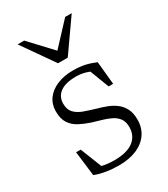

<svg xmlns="http://www.w3.org/2000/svg" viewBox="-175 -772 756 864"><g transform="rotate(-30 203.0 -340.0)"><path d="M216.5 -464.5Q251 -464.5 277.5 -458.8Q304 -453 332.5 -441L344 -322H320.5L275.5 -440L316 -403.5Q287.5 -420.5 263.8 -427.2Q240 -434 215 -434Q160.5 -434 132.5 -413.5Q104.5 -393 104.5 -356Q104.5 -325.5 121.2 -308.2Q138 -291 165.5 -281.2Q193 -271.5 225 -262Q249 -255.5 272.5 -246.5Q296 -237.5 315.2 -223Q334.5 -208.5 346.5 -185.8Q358.5 -163 358.5 -128Q358.5 -86 337.2 -55Q316 -24 276.8 -7.2Q237.5 9.5 183.5 9.5Q150 9.5 117.8 4.2Q85.5 -1 61 -11L45.5 -138.5H69.5L120 -10.5L77 -41.5Q92.5 -34 109.2 -29.2Q126 -24.5 143.5 -22.8Q161 -21 178.5 -21Q243 -21 276.5 -46.5Q310 -72 310 -117.5Q310 -145 297.8 -161.8Q285.5 -178.5 265.5 -188.5Q245.5 -198.5 221.5 -205.5Q197.5 -212.5 173.5 -219.5Q142 -230 116 -243.5Q90 -257 74.2 -280.5Q58.5 -304 58.5 -343Q58.5 -379.5 78.2 -406.8Q98 -434 133.8 -449.2Q169.5 -464.5 216.5 -464.5ZM211 -566H191.5L307.5 -690.5H341.5L226 -526H175.5L60.5 -690.5H94.5Z"/></g></svg>

Font: Newsreader Light
Style: Regular
Weight: 300
Designer: Hugues Gentile
Foundry: Production Type
Version: Version 1.003